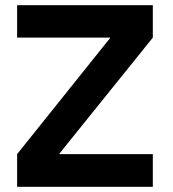

<svg xmlns="http://www.w3.org/2000/svg" viewBox="-20 -720 665 740"><path d="M569 -700V-575L209 -128V-126H569V0H46V-126L404 -573V-575H46V-700Z"/></svg>

Font: Lopes Sans
Style: Bold
Weight: 700
Designer: Gabriel Lam, Diego Maldonado
Foundry: TypeRant, Foresti Design
Version: Version 4.000